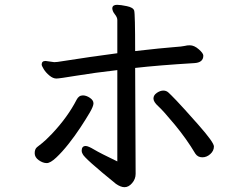

<svg xmlns="http://www.w3.org/2000/svg" viewBox="-20 -745 1040 797"><path d="M174 -68Q158 -68 141 -80Q124 -92 124 -109Q124 -126 133.5 -134Q143 -142 155 -151Q167 -160 196 -190Q261 -259 298 -331Q307 -349 324 -349Q338 -349 353 -339Q368 -329 368 -316Q368 -304 352.5 -277.5Q337 -251 314 -216Q291 -181 264.5 -147.5Q238 -114 213.5 -91Q189 -68 174 -68ZM820 -92Q801 -92 791 -107Q754 -169 705.5 -227.5Q657 -286 637 -304Q617 -322 617 -336Q617 -350 631 -359.5Q645 -369 658 -369Q670 -369 678.5 -361.5Q687 -354 712.5 -327.5Q738 -301 803 -227.5Q868 -154 868 -137Q868 -119 853 -105.5Q838 -92 820 -92ZM497 32Q481 32 461 18Q329 -89 323 -106Q319 -113 319 -119Q319 -139 336 -139Q346 -139 371 -124Q396 -109 467 -75V-454Q371 -443 298.5 -431Q226 -419 214 -419Q200 -419 185 -431.5Q170 -444 161.5 -458Q153 -472 153 -477Q153 -492 169 -492L205 -487L219 -488Q366 -511 467 -524V-662Q467 -673 456.5 -686Q446 -699 446 -712Q448 -725 466 -725Q480 -725 506.5 -719.5Q533 -714 537 -701Q541 -688 541 -533Q656 -546 697.5 -549Q739 -552 747.5 -554.5Q756 -557 768 -557Q786 -557 805 -540.5Q824 -524 824 -514Q824 -485 786 -483Q637 -474 541 -463L543 -23Q543 -2 528.5 15Q514 32 497 32Z"/></svg>

Font: LXGW WenKai Lite Medium
Style: Regular
Weight: 500
Designer: LXGW / Fontworks Inc.
Foundry: LXGW / Fontworks Inc.
Version: Version 1.511; March 25, 2025